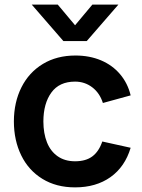

<svg xmlns="http://www.w3.org/2000/svg" viewBox="-20 -795 616 830"><path d="M304.5 15Q223.1 15 163.3 -21.8Q103.5 -58.5 71.9 -123.2Q40.2 -187.8 40 -270Q40.2 -352.9 72.7 -417.5Q105.2 -482.2 165.4 -518.6Q225.6 -555 306.2 -555Q366.9 -555 416.5 -534.2Q466 -513.3 499 -474.3Q532.1 -435.3 544.8 -382.7L424.8 -349.8Q411.1 -393 378.7 -417.6Q346.3 -442.2 304.5 -442.2Q236.4 -442.2 202.1 -395Q167.8 -347.9 167.5 -270Q167.7 -218 183.2 -179.3Q198.7 -140.7 229.5 -119.3Q260.3 -97.8 304.5 -97.8Q351.2 -97.8 379.4 -119.1Q407.7 -140.4 422.2 -183.3L544.8 -156.2Q520.1 -73.7 457.6 -29.3Q395.1 15 304.5 15ZM117.3 -775H229.8L304.5 -685.8L379.2 -775H491.7L355 -617.5H254Z"/></svg>

Font: Hauora
Style: Regular
Weight: 400
Designer: Wayne Shih
Foundry: WCYS
Version: Version 1.001